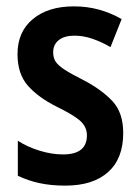

<svg xmlns="http://www.w3.org/2000/svg" viewBox="-20 -573 440 603"><path d="M367 -155Q367 -75 319.5 -32.5Q272 10 185 10Q140 10 103.5 2Q67 -6 36 -21V-131Q65 -112 103.5 -100Q142 -88 178 -88Q253 -88 253 -148Q253 -173 234 -191.5Q215 -210 158 -238Q100 -267 67.5 -304Q35 -341 35 -403Q35 -473 83 -513Q131 -553 212 -553Q253 -553 290 -543Q327 -533 362 -513L327 -425Q300 -441 271 -451Q242 -461 214 -461Q182 -461 164.5 -447Q147 -433 147 -409Q147 -391 155 -379Q163 -367 184 -353.5Q205 -340 243 -321Q300 -291 333.5 -255Q367 -219 367 -155Z"/></svg>

Font: Noto Sans Thai Looped Condensed SemiBold
Style: Regular
Weight: 600
Width: 3
Designer: Sasikarn Vongin, Ben Mitchell
Foundry: The Fontpad Ltd
Version: Version 1.001; ttfautohint (v1.8.4.7-5d5b)